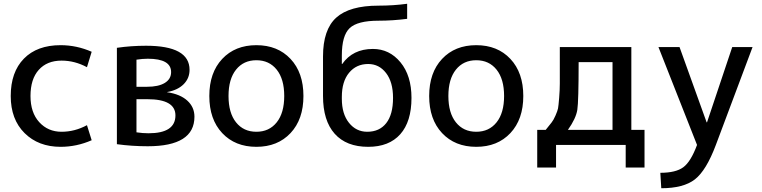

<svg xmlns="http://www.w3.org/2000/svg" viewBox="-20 -770 4050 1020"><path d="M442 -413Q377 -448 307 -448Q230 -448 186 -399Q142 -350 142 -260Q142 -172 188.5 -121Q235 -70 307 -70Q377 -70 442 -105L467 -25Q387 10 302 10Q184 10 110.5 -63Q37 -136 37 -260Q37 -387 107 -458.5Q177 -530 302 -530Q387 -530 467 -495Z M705 -67Q738 -62 769 -62Q912 -62 912 -157Q912 -243 763 -243H705ZM705 -309H761Q822 -309 855.5 -329.5Q889 -350 889 -387Q889 -458 765 -458Q737 -458 705 -453ZM1013 -150Q1013 7 765 7Q681 7 601 -4V-516Q676 -527 756 -527Q987 -527 987 -399Q987 -354 955.5 -322.5Q924 -291 868 -281V-280Q937 -270 975 -235.5Q1013 -201 1013 -150Z M1160.5 -457Q1229 -530 1342 -530Q1455 -530 1523.5 -457Q1592 -384 1592 -260Q1592 -136 1523.5 -63Q1455 10 1342 10Q1229 10 1160.5 -63Q1092 -136 1092 -260Q1092 -384 1160.5 -457ZM1234 -120Q1274 -70 1342 -70Q1410 -70 1450 -120Q1490 -170 1490 -260Q1490 -350 1450 -400Q1410 -450 1342 -450Q1274 -450 1234 -400Q1194 -350 1194 -260Q1194 -170 1234 -120Z M2143 -750V-670Q2066 -660 1991 -660Q1879 -660 1837.5 -620.5Q1796 -581 1796 -475V-430H1798Q1854 -510 1961 -510Q2049 -510 2107.5 -439Q2166 -368 2166 -250Q2166 -124 2106.5 -57Q2047 10 1936 10Q1820 10 1758 -59.5Q1696 -129 1696 -260V-470Q1696 -613 1766.5 -676.5Q1837 -740 1991 -740Q2070 -740 2143 -750ZM2068 -250Q2068 -334 2031 -382Q1994 -430 1936 -430Q1873 -430 1834.5 -383.5Q1796 -337 1796 -255V-245Q1796 -165 1834 -117.5Q1872 -70 1931 -70Q1996 -70 2032 -116Q2068 -162 2068 -250Z M2328.5 -457Q2397 -530 2510 -530Q2623 -530 2691.5 -457Q2760 -384 2760 -260Q2760 -136 2691.5 -63Q2623 10 2510 10Q2397 10 2328.5 -63Q2260 -136 2260 -260Q2260 -384 2328.5 -457ZM2402 -120Q2442 -70 2510 -70Q2578 -70 2618 -120Q2658 -170 2658 -260Q2658 -350 2618 -400Q2578 -450 2510 -450Q2442 -450 2402 -400Q2362 -350 2362 -260Q2362 -170 2402 -120Z M2997 -80H3234V-440H3054Q3054 -232 3047 -186.5Q3040 -141 2997 -80ZM2879 -80Q2901 -108 2910.5 -119.5Q2920 -131 2931 -156Q2942 -181 2944.5 -194Q2947 -207 2950.5 -249.5Q2954 -292 2954 -326.5Q2954 -361 2954 -440V-520H3334V-80H3404V120H3304V0H2934V120H2834V-80Z M3590 -520 3734 -120H3736L3870 -520H3978L3783 0Q3732 136 3671.5 183Q3611 230 3493 230L3488 148Q3570 148 3610 118.5Q3650 89 3683 0L3478 -520Z"/></svg>

Font: M PLUS 1p Medium
Style: Regular
Weight: 500
Version: Version 1.062